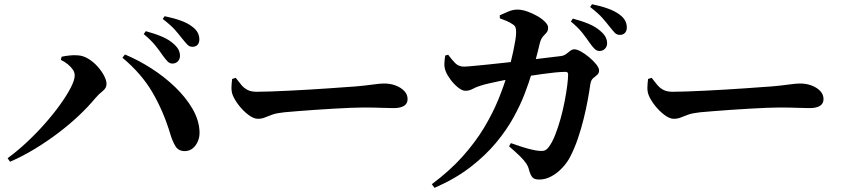

<svg xmlns="http://www.w3.org/2000/svg" viewBox="-20 -831 4020 914"><path d="M755 -566.5Q741.2 -587 720.5 -613.1Q699.9 -639.2 664.2 -668.7L674.1 -682.6Q715.9 -671.4 750.6 -656.8Q785.3 -642.2 807.8 -621.1Q824.2 -606.5 830.5 -592.9Q836.8 -579.2 836.8 -565Q836.8 -549.6 826.7 -539Q816.6 -528.4 800.3 -528.4Q787.8 -528.4 777.7 -538.7Q767.6 -549 755 -566.5ZM846.2 -648.7Q832.4 -666.5 813.2 -688.5Q794 -710.5 754.7 -740.7L763.6 -753.9Q806.2 -745.2 839.9 -733.1Q873.6 -721 893.9 -705Q913.2 -691 921.1 -675.6Q929 -660.2 929 -643.3Q929 -627.2 920.4 -617.7Q911.7 -608.2 896.2 -608.2Q881.5 -608.2 871.3 -619.1Q861.1 -630 846.2 -648.7ZM269.5 -546.1 273.4 -561Q288.5 -564.4 309.8 -566.8Q331.1 -569.2 350.2 -567.6Q376.1 -566.2 400.4 -551.3Q424.7 -536.4 444.4 -514.5Q464.1 -492.5 475.6 -470.2Q487.1 -448 487.1 -431Q487.1 -411.7 468.6 -397.3Q450 -382.8 433.4 -363.2Q401.3 -324.3 356.7 -281.9Q312.1 -239.6 258.3 -198.8Q204.5 -158 145.8 -122.3Q87.2 -86.7 27.8 -61L16.2 -77.9Q62.8 -111.8 109.1 -155.3Q155.4 -198.8 195.9 -244.9Q236.5 -291.1 267.8 -335.1Q299.2 -379.1 317.4 -414.8Q335.6 -450.6 335.6 -471.6Q335.6 -486.3 326.8 -499.5Q317.9 -512.7 303.2 -524.7Q288.6 -536.8 269.5 -546.1ZM861.5 -111.7Q830.7 -111 816.1 -133.8Q801.5 -156.6 790.2 -194.6Q758.1 -301.3 705.7 -391.1Q653.3 -480.9 562.8 -556.2L574.7 -571.6Q638.3 -545.3 700.5 -505.4Q762.7 -465.6 813.7 -416.5Q864.7 -367.4 895.9 -314Q927.1 -260.5 929.8 -206.1Q931.3 -181.6 922.5 -159.9Q913.6 -138.2 898.1 -125.3Q882.6 -112.5 861.5 -111.7Z M1102 -460.6Q1116.8 -440.9 1129.6 -425.9Q1142.4 -410.9 1159.3 -402.5Q1176.2 -394.1 1202.2 -394.1Q1229 -394.1 1269.7 -395.6Q1310.3 -397.1 1357.9 -399.4Q1405.5 -401.6 1454.2 -404.6Q1502.9 -407.6 1546.8 -410.6Q1590.6 -413.6 1623.5 -416.1Q1656.5 -418.6 1671.6 -419.4Q1721.6 -423.8 1755.7 -428.7Q1789.9 -433.5 1808.2 -433.5Q1838.5 -433.5 1863.9 -423.8Q1889.3 -414.1 1904.8 -397.6Q1920.3 -381.1 1920.3 -359.1Q1920.3 -337.5 1903 -326.9Q1885.7 -316.4 1853.9 -316.4Q1824.6 -316.4 1793.1 -317.8Q1761.7 -319.2 1708.5 -319.2Q1685.7 -319.2 1648.3 -317.7Q1610.9 -316.2 1565.7 -313.5Q1520.6 -310.9 1476 -307.8Q1431.5 -304.6 1393.3 -301.6Q1355.1 -298.6 1332.4 -296.4Q1296.4 -292.6 1276.1 -285.3Q1255.7 -278.1 1241 -271.8Q1226.2 -265.5 1207.4 -265.5Q1187.6 -265.5 1163.3 -283.7Q1138.9 -301.9 1118.1 -328.2Q1097.3 -354.6 1087.6 -378.8Q1081.2 -396.2 1081.9 -416.6Q1082.7 -436.9 1085.1 -455Z M2787.7 -626.2Q2773.9 -646.6 2753.5 -672.9Q2733.1 -699.1 2697.5 -728.6L2707.1 -742.5Q2749.5 -731.3 2783.9 -716.8Q2818.2 -702.2 2841.1 -680.8Q2857.4 -666.4 2863.7 -652.8Q2870.1 -639.2 2870.1 -624.9Q2870.1 -609.5 2859.8 -598.9Q2849.6 -588.3 2833.5 -588.3Q2820.8 -588.3 2810.4 -598.5Q2800.1 -608.6 2787.7 -626.2ZM2880.6 -705.7Q2866.9 -723.5 2847.8 -745.3Q2828.6 -767.2 2789.3 -797.7L2798.2 -810.9Q2841 -802.2 2874.6 -790Q2908.2 -777.7 2928.8 -762Q2948.1 -747.9 2956 -732.6Q2963.9 -717.2 2963.9 -700Q2963.9 -683.9 2955.1 -674.4Q2946.3 -664.9 2930.5 -664.9Q2915.8 -664.9 2905.6 -675.9Q2895.4 -686.9 2880.6 -705.7ZM2359 -758.1Q2376.9 -766.7 2399.8 -776.1Q2422.8 -785.6 2443.5 -785.3Q2464.3 -785.3 2489.5 -776.5Q2514.7 -767.7 2537.5 -754.8Q2560.2 -741.8 2574.7 -726.9Q2589.2 -712.1 2589.2 -699.7Q2589.2 -684.2 2581.6 -675.7Q2574.1 -667.3 2565 -657.4Q2556 -647.4 2550 -626.5Q2546.3 -610.7 2540.6 -587.7Q2534.8 -564.8 2527.4 -537Q2519.9 -509.2 2509.8 -477.5Q2498.2 -439.1 2478.1 -385.9Q2457.9 -332.6 2424.7 -272.2Q2391.5 -211.8 2340.9 -150.9Q2290.2 -90.1 2218.5 -34.8Q2146.7 20.5 2048.5 63.2L2035.6 45.9Q2121.9 -18.5 2182.6 -86.6Q2243.3 -154.7 2284.4 -223.1Q2325.5 -291.6 2352.4 -357.4Q2379.3 -423.2 2396.7 -483Q2403.9 -505.1 2410.7 -532.6Q2417.5 -560.1 2423.5 -587.6Q2429.4 -615.1 2433.2 -638.7Q2436.9 -662.2 2436.9 -676Q2437.2 -692.2 2434 -700.6Q2430.9 -709 2420.8 -715.2Q2407.8 -724.3 2391.7 -731.3Q2375.6 -738.2 2359.7 -743.6ZM2403.3 -134.5 2411.9 -149.7Q2441.6 -139.2 2467.1 -131.1Q2492.6 -123.1 2512.1 -118.7Q2531.5 -114.3 2543.4 -113.2Q2562.7 -111 2572.5 -114.6Q2582.2 -118.1 2591.8 -130.4Q2608.9 -153 2622.9 -188.8Q2637 -224.5 2648.6 -266.2Q2660.1 -307.8 2668 -348.7Q2675.9 -389.7 2680.2 -423.6Q2684.5 -457.5 2684.5 -476.5Q2684.5 -488.9 2673.2 -488.9Q2651.9 -488.9 2622.8 -486.1Q2593.8 -483.2 2562.2 -478.7Q2530.6 -474.2 2499.7 -469.5Q2468.9 -464.8 2442.8 -460.3Q2425.8 -457.8 2402.6 -453.7Q2379.4 -449.7 2354.8 -444.3Q2330.1 -438.9 2307.7 -433.9Q2285.3 -428.9 2270 -423.9Q2247.7 -417.5 2231 -408.2Q2214.2 -398.8 2195.9 -398.8Q2180.2 -398.8 2160.6 -414.5Q2141 -430.1 2124.9 -451.8Q2108.8 -473.5 2102.1 -490.6Q2094.9 -508.7 2095.4 -526.9Q2095.9 -545.1 2099.5 -566.8L2113.5 -570.4Q2130.2 -547.7 2146.7 -530.8Q2163.2 -513.9 2188.8 -513.9Q2200.4 -513.9 2229.6 -516.7Q2258.8 -519.5 2300 -523.5Q2341.2 -527.5 2388.6 -533Q2436 -538.4 2483.8 -544Q2531.6 -549.6 2575.1 -555.1Q2618.6 -560.6 2650.3 -564.1Q2664.3 -566.1 2674.6 -573.6Q2684.9 -581.2 2694.4 -588.8Q2703.9 -596.3 2714.5 -596.3Q2726.4 -596.3 2745.8 -585.6Q2765.2 -574.8 2784.8 -558.4Q2804.4 -541.9 2818.1 -524.9Q2831.8 -507.9 2831.8 -495.3Q2831.8 -481.9 2822.8 -474.7Q2813.8 -467.4 2803.4 -458.4Q2793 -449.3 2790.3 -430.5Q2785.7 -397.5 2777.9 -355.1Q2770.1 -312.6 2758.5 -265.7Q2747 -218.7 2731.3 -172.5Q2715.6 -126.2 2694.8 -85.7Q2680.9 -57.9 2657.2 -32.6Q2633.6 -7.2 2605.3 8.2Q2577 23.7 2547.2 23.7Q2523.9 23.7 2514.5 13.1Q2505.1 2.5 2498.4 -22.2Q2494.2 -39.7 2483.9 -54.5Q2473.7 -69.4 2454.5 -88.2Q2435.4 -107 2403.3 -134.5Z M3082 -460.6Q3096.8 -440.9 3109.6 -425.9Q3122.4 -410.9 3139.3 -402.5Q3156.2 -394.1 3182.2 -394.1Q3209 -394.1 3249.7 -395.6Q3290.3 -397.1 3337.9 -399.4Q3385.5 -401.6 3434.2 -404.6Q3482.9 -407.6 3526.8 -410.6Q3570.6 -413.6 3603.5 -416.1Q3636.5 -418.6 3651.6 -419.4Q3701.6 -423.8 3735.7 -428.7Q3769.9 -433.5 3788.2 -433.5Q3818.5 -433.5 3843.9 -423.8Q3869.3 -414.1 3884.8 -397.6Q3900.3 -381.1 3900.3 -359.1Q3900.3 -337.5 3883 -326.9Q3865.7 -316.4 3833.9 -316.4Q3804.6 -316.4 3773.1 -317.8Q3741.7 -319.2 3688.5 -319.2Q3665.7 -319.2 3628.3 -317.7Q3590.9 -316.2 3545.7 -313.5Q3500.6 -310.9 3456 -307.8Q3411.5 -304.6 3373.3 -301.6Q3335.1 -298.6 3312.4 -296.4Q3276.4 -292.6 3256.1 -285.3Q3235.7 -278.1 3221 -271.8Q3206.2 -265.5 3187.4 -265.5Q3167.6 -265.5 3143.3 -283.7Q3118.9 -301.9 3098.1 -328.2Q3077.3 -354.6 3067.6 -378.8Q3061.2 -396.2 3061.9 -416.6Q3062.7 -436.9 3065.1 -455Z"/></svg>

Font: Source Han Serif JP VF
Style: Regular
Weight: 250
Designer: Ryoko NISHIZUKA 西塚涼子 (kana & ideographs); Frank Grießhammer (Latin, Greek & Cyrillic); Wenlong ZHANG 张文龙 (bopomofo); San
Foundry: Adobe
Version: Version 2.001;hotconv 1.1.0;makeotfexe 2.6.0